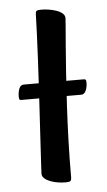

<svg xmlns="http://www.w3.org/2000/svg" viewBox="-50 -686 409 733"><g transform="rotate(-5 154.5 -319.5)"><path d="M172.2 13Q158.5 13 143.2 10.7Q127.9 8.5 114.2 3.3Q100.4 -1.9 91.6 -9.6Q82.7 -17.2 82.7 -27.9Q82.7 -31.2 84.2 -58.7Q85.7 -86.2 88.4 -131.6Q91.1 -177.1 94.3 -232.6Q97.5 -288.1 101 -347.3Q104.6 -406.6 107.2 -462.4Q109.9 -518.2 111.8 -563.6Q113.6 -609 114.3 -636.7Q114.3 -645.3 117.8 -648.6Q121.3 -652 136.4 -652Q150 -652 165.3 -649.6Q180.7 -647.1 194.4 -642.4Q208.1 -637.7 217 -630Q225.8 -622.2 225.8 -611.5Q225.8 -608.2 223.6 -580.8Q221.4 -553.4 217.7 -508.7Q214.1 -463.9 210 -405.8Q206 -347.6 202.3 -280.6Q198.6 -213.6 196.4 -143.2Q194.2 -72.9 194.2 -3Q194.2 5.6 190.4 9.3Q186.5 13 172.2 13ZM30.7 -315.2Q25.7 -315.2 23.8 -317.6Q21.8 -320.1 21.8 -328.8Q21.8 -346.1 27.2 -359.5Q32.7 -372.9 45 -372.9H274.6Q279.9 -372.9 282 -370.5Q284.2 -368.1 284.2 -359.4Q284.2 -342.1 278.1 -328.6Q271.9 -315.2 260.3 -315.2Z"/></g></svg>

Font: Briem Hand Thin
Style: Regular
Weight: 100
Designer: Gunnlaugur SE Briem, Eben Sorkin
Foundry: Sorkin Type Co.
Version: Version 1.003